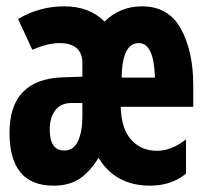

<svg xmlns="http://www.w3.org/2000/svg" viewBox="-20 -576 640 606"><path d="M291 -78Q344 10 454 10Q521 10 567 -28V-136Q521 -100 475 -100Q426 -100 394.5 -134.5Q363 -169 361 -239H590V-306Q590 -414 551 -485Q512 -556 428 -556Q359 -556 310 -508Q262 -556 183 -556Q104 -556 37 -516L82 -419Q131 -440 167 -440Q240 -440 240 -377V-334L178 -332Q10 -326 10 -157Q10 10 149 10Q199 10 232 -12.5Q265 -35 291 -78ZM418 -440Q466 -440 469 -331H364Q364 -380 377 -410Q390 -440 418 -440ZM137 -167Q137 -205 154.5 -228Q172 -251 207 -251H240V-207Q240 -160 226 -130.5Q212 -101 183 -101Q137 -101 137 -167Z"/></svg>

Font: Noto Sans Mono UI
Style: Bold
Weight: 700
Designer: Monotype Design team
Foundry: Monotype Imaging Inc.
Version: 1.000